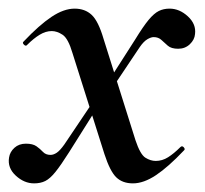

<svg xmlns="http://www.w3.org/2000/svg" viewBox="-27 -415 474 445"><path d="M281 10Q257 10 242.5 -4Q228 -18 215 -58L141 -292Q131 -326 118 -334.5Q105 -343 93 -343Q79 -343 65 -334.5Q51 -326 36 -311Q33 -307 28.5 -311.5Q24 -316 28 -319Q64 -357 92.5 -376Q121 -395 146 -395Q170 -395 185.5 -380.5Q201 -366 213 -325L287 -90Q298 -57 310 -49.5Q322 -42 334 -42Q349 -42 362.5 -50.5Q376 -59 391 -74Q395 -78 399 -73.5Q403 -69 399 -66Q363 -28 334.5 -9Q306 10 281 10ZM52 10Q29 10 9.5 -8Q-10 -26 -6 -50Q-4 -63 6.5 -72.5Q17 -82 33 -82Q49 -82 57.5 -76Q66 -70 72.5 -63Q79 -56 90 -56Q97 -56 104.5 -61Q112 -66 122 -80L202 -199L211 -186L133 -62Q114 -32 101.5 -16.5Q89 -1 78 4.5Q67 10 52 10ZM216 -185 206 -198 286 -323Q305 -354 317.5 -369Q330 -384 341 -389.5Q352 -395 366 -395Q389 -395 408.5 -377Q428 -359 425 -336Q424 -323 413 -312.5Q402 -302 386 -302Q370 -302 362 -309Q354 -316 347 -322.5Q340 -329 329 -329Q323 -329 314.5 -324Q306 -319 297 -306Z"/></svg>

Font: Cormorant Infant Light SemiBold
Style: Italic
Weight: 600
Italic angle: -10°
Version: Version 4.001